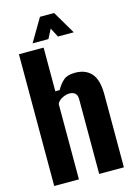

<svg xmlns="http://www.w3.org/2000/svg" viewBox="-143 -1053 788 1126"><g transform="rotate(-15 251.5 -490.0)"><path d="M41 0V-800H191V-535H217Q238 -571 261 -590.5Q284 -610 331 -610Q393.5 -610 428.8 -571Q464 -532 464 -441V0H314V-454Q314 -478 301.8 -489.5Q289.5 -501 266 -501Q246 -501 223 -489.2Q200 -477.5 191 -458V0ZM135 -841 217 -980H303L385 -841H289L260 -897L231 -841Z"/></g></svg>

Font: Big Shoulders Display Thin Black
Style: Regular
Weight: 900
Version: Version 2.002